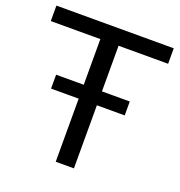

<svg xmlns="http://www.w3.org/2000/svg" viewBox="-128 -813 863 921"><g transform="rotate(20 303.5 -352.5)"><path d="M257 0V-626H4V-705H603V-626H350V0ZM116 -322V-393H492V-322Z"/></g></svg>

Font: Nunito Sans 12pt Medium
Style: Regular
Weight: 500
Designer: Vernon Adams
Foundry: Vernon Adams
Version: Version 3.101;gftools[0.9.27]